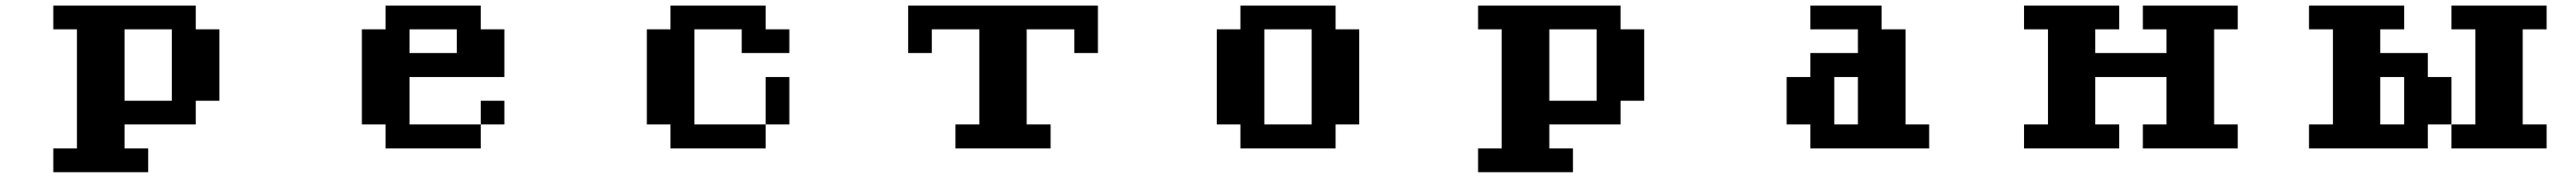

<svg xmlns="http://www.w3.org/2000/svg" viewBox="-20 -462 9040 623"><path d="M417 -109.4H583V-359.4H417ZM167 57.6H250V-359.4H167V-442.4H667V-359.4H750V-109.4H667V-26.4H417V57.6H500V140.6H167Z M1417 -276.4H1583V-359.4H1417ZM1250 -26.4V-359.4H1333V-442.4H1667V-359.4H1750V-192.4H1417V-26.4H1667V57.6H1333V-26.4ZM1667 -26.4V-109.4H1750V-26.4Z M2250 -26.4V-359.4H2333V-442.4H2667V-359.4H2750V-276.4H2583V-359.4H2417V-26.4H2667V-192.4H2750V-26.4H2667V57.6H2333V-26.4Z M3167 -276.4V-442.4H3833V-276.4H3750V-359.4H3583V-26.4H3667V57.6H3333V-26.4H3417V-359.4H3250V-276.4Z M4417 -26.4H4583V-359.4H4417ZM4250 -26.4V-359.4H4333V-442.4H4667V-359.4H4750V-26.4H4667V57.6H4333V-26.4Z M5417 -109.4H5583V-359.4H5417ZM5167 57.6H5250V-359.4H5167V-442.4H5667V-359.4H5750V-109.4H5667V-26.4H5417V57.6H5500V140.6H5167Z M6417 -26.4H6500V-192.4H6417ZM6250 -26.4V-192.4H6333V-276.4H6500V-359.4H6333V-442.4H6583V-359.4H6667V-26.4H6750V57.6H6333V-26.4Z M7083 -26.4H7167V-359.4H7083V-442.4H7417V-359.4H7333V-276.4H7583V-359.4H7500V-442.4H7833V-359.4H7750V-26.4H7833V57.6H7500V-26.4H7583V-192.4H7333V-26.4H7417V57.6H7083Z M8333 -26.4H8417V-192.4H8333ZM8083 -26.4H8167V-359.4H8083V-442.4H8417V-359.4H8333V-276.4H8500V-192.4H8583V-26.4H8667V-359.4H8583V-442.4H8917V-359.4H8833V-26.4H8917V57.6H8583V-26.4H8500V57.6H8083Z"/></svg>

Font: KH Dot Dougenzaka 12
Style: Regular
Weight: 400
Designer: Original version for X68000 by Keitarou Hiraki (http://hp.vector.co.jp/authors/VA000874/) / TrueType conversion by Homem
Version: Version 1.00.20150527